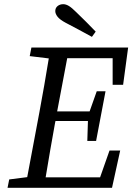

<svg xmlns="http://www.w3.org/2000/svg" viewBox="-20 -897 632 917"><path d="M122 -629 130 -670H592L568 -492H518V-619H301L253 -365H408L442 -461H484L439 -224H397L400 -319H245L243 -310Q231 -246 220 -180.5Q209 -115 198 -50H458L503 -178H554L515 0H16L24 -40L110 -51L168 -360Q192 -489 213 -618ZM437 -746 419 -721Q388 -738 356.5 -755Q325 -772 294 -788Q266 -803 255 -817Q244 -831 244 -844Q244 -859 255 -868Q266 -877 282 -877Q295 -877 309 -868.5Q323 -860 344 -839Q392 -793 437 -746Z"/></svg>

Font: Source Serif Pro
Style: Italic
Weight: 400
Italic angle: -12°
Designer: Frank Grießhammer
Foundry: Adobe Systems Incorporated
Version: Version 3.001;hotconv 1.0.111;makeotfexe 2.5.65597